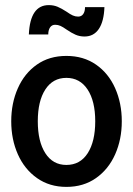

<svg xmlns="http://www.w3.org/2000/svg" viewBox="-20 -722 521 752"><path d="M24 -247Q24 -318 50 -376.5Q76 -435 124.5 -469Q173 -503 240 -503Q307 -503 356 -469Q405 -435 431 -376.5Q457 -318 457 -247Q457 -176 431 -117.5Q405 -59 356 -24.5Q307 10 240 10Q174 10 125 -24.5Q76 -59 50 -117.5Q24 -176 24 -247ZM353 -247Q353 -326 323 -371.5Q293 -417 240 -417Q187 -417 157.5 -371.5Q128 -326 128 -247Q128 -168 157.5 -122Q187 -76 240 -76Q294 -76 323.5 -122Q353 -168 353 -247ZM241 -606Q227 -616 217 -620.5Q207 -625 196 -625Q183 -625 176 -614.5Q169 -604 169 -587H93Q98 -702 171 -702Q190 -702 205.5 -695.5Q221 -689 241 -676Q255 -666 265 -661.5Q275 -657 286 -657Q299 -657 306 -667Q313 -677 313 -694H389Q387 -638 367 -608.5Q347 -579 311 -579Q292 -579 276 -586Q260 -593 241 -606Z"/></svg>

Font: Cabin Condensed Medium
Style: Regular
Weight: 500
Width: 3
Version: Version 2.001